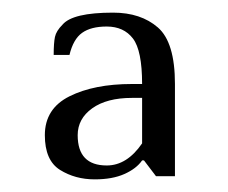

<svg xmlns="http://www.w3.org/2000/svg" viewBox="-20 -680 361 304"><path d="M51 -466Q51 -508 90 -527.5Q129 -547 189 -547H205Q205 -600 190.5 -619Q176 -638 149 -638Q124 -638 110 -628Q96 -618 90 -593H65Q65 -612 67 -621.5Q69 -631 79 -641Q95 -660 159 -660Q203 -660 230 -636.5Q257 -613 257 -547V-401H227L208 -426H205Q196 -413 177 -404.5Q158 -396 130 -396Q99 -396 75 -411Q51 -426 51 -466ZM205 -453V-525H189Q149 -525 126 -508.5Q103 -492 103 -466Q103 -418 149 -418Q181 -418 205 -453Z"/></svg>

Font: El Messiri
Style: Regular
Weight: 400
Designer: Mohamed Gaber
Foundry: Kief Type Foundry
Version: Version 2.006